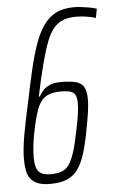

<svg xmlns="http://www.w3.org/2000/svg" viewBox="-52 -732 473 777"><g transform="rotate(-5 185.0 -344.0)"><path d="M120 8Q90 8 71 0.5Q52 -7 41.5 -20.5Q31 -34 27 -54.5Q23 -75 23 -101Q23 -142 33.5 -200.5Q44 -259 61 -335Q75 -403 88 -459Q101 -515 116.5 -559.5Q132 -604 153 -634.5Q174 -665 204 -680.5Q234 -696 278 -696Q293 -696 309.5 -694Q326 -692 342 -689Q358 -686 370 -682L363 -645Q348 -650 326 -653.5Q304 -657 284 -657Q254 -657 232 -649Q210 -641 193 -621.5Q176 -602 162.5 -567Q149 -532 135 -478Q121 -424 105 -348H109Q116 -361 126.5 -372.5Q137 -384 154 -391.5Q171 -399 198 -399Q233 -399 256.5 -394Q280 -389 291 -372Q302 -355 302 -320Q302 -300 298.5 -273.5Q295 -247 288 -211Q277 -148 264 -105.5Q251 -63 233 -38.5Q215 -14 188 -3Q161 8 120 8ZM125 -31Q151 -31 169 -37Q187 -43 199.5 -60Q212 -77 222.5 -109Q233 -141 243 -192Q252 -233 256 -261Q260 -289 260 -308Q260 -332 253 -343Q246 -354 231.5 -357.5Q217 -361 195 -361Q166 -361 147 -353.5Q128 -346 116 -330.5Q104 -315 95.5 -289.5Q87 -264 79 -228Q70 -188 66.5 -157.5Q63 -127 63 -105Q63 -77 69.5 -60.5Q76 -44 90 -37.5Q104 -31 125 -31Z"/></g></svg>

Font: Saira UltraCondensed ExtraLight
Style: Italic
Weight: 250
Width: 1
Italic angle: -12°
Designer: Hector Gatti with collaboration of the Omnibus-Type team
Foundry: Omnibus-Type
Version: Version 1.101